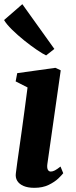

<svg xmlns="http://www.w3.org/2000/svg" viewBox="-26 -890 362 920"><path d="M138.5 10Q108 10 87.2 1.2Q66.5 -7.5 56.8 -23.2Q47 -39 50 -60Q52.5 -82 57 -113.5Q61.5 -145 67 -184Q72.5 -223 79 -269Q85.5 -315 92.2 -366Q99 -417 106 -471L49 -500L56.5 -539.5L239.5 -565L265 -553L201 -104.5Q198.5 -86.5 203 -77.2Q207.5 -68 217.5 -68Q226.5 -68 237 -73.5Q247.5 -79 264 -92L277 -60Q271 -52 253.8 -35.2Q236.5 -18.5 207.5 -4.2Q178.5 10 138.5 10ZM195 -624.5Q179.5 -631.5 150.8 -651Q122 -670.5 90 -696.2Q58 -722 31.5 -748Q5 -774 -6.5 -794L81 -870L234.5 -655.5Z"/></svg>

Font: Merriweather 24pt ExtraBold
Style: Italic
Weight: 800
Italic angle: -7.8°
Version: Version 2.101